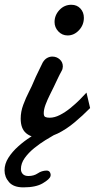

<svg xmlns="http://www.w3.org/2000/svg" viewBox="-63 -581 408 825"><path d="M110.8 10.7Q71.8 10.7 48.8 -9Q25.9 -28.8 25.9 -71.3Q25.9 -101.1 36.9 -130.6Q47.9 -160.2 61.3 -186.3Q74.7 -212.4 82.5 -231.9Q85 -238.3 91.1 -251.5Q97.2 -264.6 104 -278.3L120.6 -312.5Q128.9 -326.2 139.6 -332Q150.4 -337.9 161.6 -337.9Q180.2 -337.9 193.6 -325.9Q207 -314 207 -295.4Q206.5 -291 205.8 -286.6Q205.1 -282.2 202.6 -277.8Q191.9 -258.3 184.1 -241.5Q176.3 -224.6 168 -207.5Q161.1 -193.4 150.9 -172.9Q140.6 -152.3 132.8 -131.6Q125 -110.8 125 -94.7Q125 -81.5 131.6 -78.4Q138.2 -75.2 150.4 -75.2Q171.4 -75.2 194.3 -86.9Q217.3 -98.6 239.3 -116.5Q261.2 -134.3 279.3 -152.3Q297.4 -170.4 308.6 -183.1L324.2 -116.7Q292 -84 256.8 -54.7Q221.7 -25.4 184.8 -7.3Q147.9 10.7 110.8 10.7ZM227.5 -428.7Q204.1 -428.7 187.7 -446Q171.4 -463.4 171.4 -486.3Q171.4 -515.6 192.4 -538.1Q213.4 -560.5 243.7 -560.5Q267.6 -560.5 282.5 -544.4Q297.4 -528.3 297.4 -504.4Q297.4 -473.6 276.4 -451.2Q255.4 -428.7 227.5 -428.7ZM37.6 224.1Q-4.4 224.1 -23.9 201.9Q-43.5 179.7 -43.5 150.9Q-43.5 123 -26.9 96.9Q-10.3 70.8 15.4 47.9Q41 24.9 69.1 7.1Q97.2 -10.7 121.6 -22Q146 -33.2 158.7 -36.1L169.4 -1Q155.3 6.8 131.6 21.5Q107.9 36.1 83.7 55.7Q59.6 75.2 43.2 98.1Q26.9 121.1 26.9 145.5Q26.9 158.2 34.9 166.7Q43 175.3 59.1 175.3Q82.5 175.3 99.4 163.8Q116.2 152.3 137.2 151.9Q147.9 151.9 152.1 160.4Q156.2 168.9 153.8 176.3Q150.4 189 120.8 206.5Q91.3 224.1 37.6 224.1Z"/></svg>

Font: Damion
Style: Regular
Weight: 400
Designer: Vernon Adams
Foundry: Vernon Adams
Version: Version 1.100; ttfautohint (v1.8.4.7-5d5b)